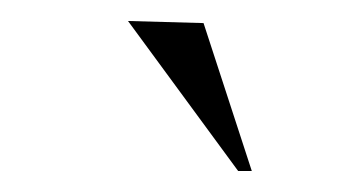

<svg xmlns="http://www.w3.org/2000/svg" viewBox="-20 -730 339 183"><path d="M102 -710 174 -708 220 -567H207Z"/></svg>

Font: Italiana
Style: Regular
Weight: 400
Designer: Santiago Orozco
Foundry: Santiago Orozco
Version: Version 001.001